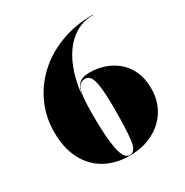

<svg xmlns="http://www.w3.org/2000/svg" viewBox="-176 -901 1011 1051"><g transform="rotate(-30 330.0 -375.0)"><path d="M630 -250Q630 -175 594.2 -116.2Q558.5 -57.5 494 -23.8Q429.5 10 344 10Q258.5 10 192.2 -26.2Q126 -62.5 88 -133.8Q50 -205 50 -310Q50 -401 86 -482.2Q122 -563.5 188.8 -626Q255.5 -688.5 348.5 -724.2Q441.5 -760 555 -760V-757.5Q493 -757.5 444.8 -728.8Q396.5 -700 362.5 -650.5Q328.5 -601 308.5 -537Q288.5 -473 282.5 -403Q289 -449.5 310.5 -472.2Q332 -495 381 -495Q426.5 -495 470.8 -480.5Q515 -466 551 -436.2Q587 -406.5 608.5 -360.2Q630 -314 630 -250ZM400 -250Q400 -342 393.8 -391Q387.5 -440 375 -458.8Q362.5 -477.5 343 -477.5Q317 -477.5 303.5 -459.2Q290 -441 285 -398Q280 -355 280 -280Q280 -142 295 -67.2Q310 7.5 347 7.5Q383.5 7.5 391.8 -59.8Q400 -127 400 -250Z"/></g></svg>

Font: Bodoni* 72pt Fatface
Style: Regular
Weight: 900
Version: Version 2.3